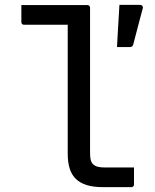

<svg xmlns="http://www.w3.org/2000/svg" viewBox="-20 -771 640 791"><path d="M68 -750Q95 -750 122.5 -750Q150 -750 177 -750Q204 -750 231 -750Q258 -750 285 -750Q312 -750 340 -750Q344 -750 346 -748.5Q348 -747 349.5 -745Q351 -743 351 -739Q351 -693 351 -633Q351 -573 351 -506.5Q351 -440 351 -374Q351 -308 351 -248Q351 -188 351 -142Q351 -124 353.5 -113Q356 -102 363 -95Q371 -87 383 -84Q395 -81 412 -81Q439 -81 465 -81Q491 -81 517 -81H532Q532 -64 532 -46.5Q532 -29 532 -11Q532 -7 530.5 -5Q529 -3 527 -1.5Q525 0 521 0Q510 0 489.5 0Q469 0 446.5 0Q424 0 404 0Q365 0 337.5 -8.5Q310 -17 292.5 -34Q275 -51 267 -77Q259 -103 259 -138Q259 -178 259 -231.5Q259 -285 259 -344Q259 -403 259 -462.5Q259 -522 259 -575.5Q259 -629 259 -669H245Q218 -669 190 -669Q162 -669 134 -669Q106 -669 79 -669Q74 -669 71 -672Q68 -675 68 -680Q68 -697 68 -714.5Q68 -732 68 -750ZM514 -577Q500 -577 488.5 -577Q477 -577 462 -577Q464 -615 465.5 -640.5Q467 -666 468.5 -690.5Q470 -715 472 -751Q486 -751 499.5 -751Q513 -751 526.5 -751Q540 -751 555 -751Q563 -751 566.5 -746.5Q570 -742 568 -736Q559 -703 554 -683.5Q549 -664 543.5 -643.5Q538 -623 529 -588Q528 -583 524.5 -580Q521 -577 514 -577Z"/></svg>

Font: Recursive Monospace
Style: Regular
Weight: 400
Version: Version 1.047